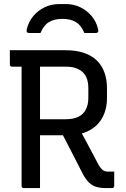

<svg xmlns="http://www.w3.org/2000/svg" viewBox="-20 -955 640 975"><path d="M369.1 -326.2Q398.2 -272.8 425.2 -222.5Q452.1 -172.2 480.2 -118.8Q491.7 -98.8 502.3 -91.2Q512.9 -83.5 528.8 -83.5Q534.5 -83.5 538.2 -83.5Q541.9 -83.5 545.9 -83.5H560Q560 -63.6 560 -47.3Q560 -31 560 -11Q560 -6 557 -3Q554 0 549 0Q542 0 532.7 0Q523.4 0 514.6 0Q487.4 0 466.9 -6.8Q446.4 -13.5 430.9 -29Q415.3 -44.4 401.3 -70.3Q373.4 -125.1 345.4 -179.7Q317.4 -234.2 289 -288.5ZM30 -700Q100.3 -700 171.1 -700Q241.9 -700 312.2 -700Q365.8 -700 405.7 -686.7Q445.6 -673.3 471.7 -648Q497.7 -622.6 510.5 -586.7Q523.3 -550.9 523.3 -505.8V-457.3Q523.3 -413.7 509.6 -378.4Q495.9 -343.2 470.1 -318.6Q444.2 -293.9 407.1 -281Q370 -268.1 322.6 -268.1Q285.8 -268.1 248.2 -268.1Q210.7 -268.1 173.3 -268.1L162.3 -260.8V-349.5Q200 -349.5 237.6 -349.5Q275.2 -349.5 312.9 -349.5Q352.1 -349.5 377.6 -361.8Q403 -374.1 415.8 -398.7Q428.6 -423.4 428.6 -458.8V-507.2Q428.6 -533 421.9 -553.4Q415.3 -573.9 401.4 -587.2Q387.6 -601 365.9 -608.8Q344.2 -616.5 312.9 -616.5Q267.8 -616.5 222.3 -616.5Q176.8 -616.5 131.7 -616.5Q86.6 -616.5 41 -616.5Q36 -616.5 33 -619.5Q30 -622.5 30 -627.5Q30 -646.4 30 -663.7Q30 -681 30 -700ZM183.2 0Q162 0 142.1 0Q122.2 0 100.6 0Q95.6 0 92.6 -3Q89.6 -6 89.6 -11Q89.6 -93.3 89.6 -173.1Q89.6 -252.9 89.6 -332.2Q89.6 -411.6 89.6 -491.5Q89.6 -571.5 89.6 -653.4H195.2L183.2 -634.6Q183.2 -588.6 183.2 -543.3Q183.2 -498.1 183.2 -453.4Q183.2 -394.4 183.2 -336.5Q183.2 -278.5 183.2 -220.1Q183.2 -161.6 183.2 -99.2Q183.2 -72.8 183.2 -47.8Q183.2 -22.8 183.2 0ZM185.5 -787.5Q171.3 -787.5 157.1 -787.5Q143 -787.5 128.8 -787.5Q118.8 -787.5 116.3 -792.5Q113.8 -797.5 116.5 -808.9Q125.6 -844.9 148.7 -873Q171.8 -901.1 206 -917.8Q240.3 -934.5 281.8 -934.5H312.4Q354.4 -934.5 388.4 -917.8Q422.4 -901.1 445.7 -873Q469.1 -844.9 477.6 -808.9Q480.8 -797.5 478.1 -792.5Q475.4 -787.5 465.4 -787.5Q451.1 -787.5 437 -787.5Q422.9 -787.5 408.6 -787.5Q392 -826.9 365.3 -843Q338.7 -859.1 297.1 -859.1Q255.5 -859.1 228.8 -843Q202.2 -826.9 185.5 -787.5Z"/></svg>

Font: Recursive Sans Linear Light
Style: Regular
Weight: 300
Version: Version 1.085